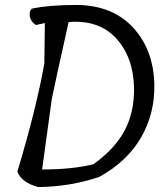

<svg xmlns="http://www.w3.org/2000/svg" viewBox="-20 -755 658 775"><path d="M285 -735Q432 -735 516 -645Q600 -555 603 -413Q605 -296 549 -199.5Q493 -103 381 -41Q262 -1 134 0Q67 -18 50 -62Q126 -314 159 -499L161 -662L125 -654Q104 -668 100.5 -688Q97 -708 108 -720Q179 -735 285 -735ZM189 -355 150 -71Q273 -71 357 -92Q445 -155 484 -230Q523 -305 521 -402Q518 -525 448.5 -600.5Q379 -676 257 -666Q200 -411 189 -355Z"/></svg>

Font: Tillana
Style: Regular
Weight: 400
Designer: Lipi Raval (Devanagari, Latin), Jonny Pinhorn (Latin)
Foundry: Indian Type Foundry
Version: Version 2.003;PS 1.0;hotconv 1.0.79;makeotf.lib2.5.61930; tt